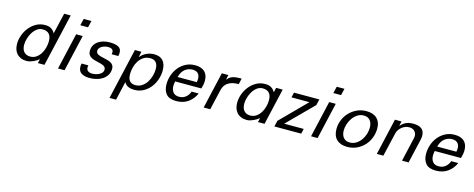

<svg xmlns="http://www.w3.org/2000/svg" viewBox="-38 -1533 6276 2544"><g transform="rotate(15 3100.0 -261.0)"><path d="M108 -176Q108 -235 129.5 -294.5Q151 -354 190 -402.5Q229 -451 283.5 -481.5Q338 -512 404 -512Q460 -512 492 -490Q524 -468 541 -435L608 -722H698L531 0H441L454 -57Q442 -47 423 -34.5Q404 -22 381.5 -12Q359 -2 335.5 5Q312 12 289 12Q244 12 210 -2Q176 -16 153.5 -40.5Q131 -65 119.5 -99.5Q108 -134 108 -176ZM202 -188Q202 -161 208.5 -137Q215 -113 229 -95.5Q243 -78 265 -67.5Q287 -57 317 -57Q365 -57 400.5 -81.5Q436 -106 459.5 -144Q483 -182 495 -227.5Q507 -273 507 -315Q507 -383 476.5 -415.5Q446 -448 388 -448Q345 -448 310.5 -422Q276 -396 252 -357Q228 -318 215 -272.5Q202 -227 202 -188Z M854 -630 876 -722H982L960 -630ZM717 0 832 -500H922L807 0Z M1094 -144Q1091 -129 1091 -117Q1091 -84 1112.5 -67.5Q1134 -51 1172 -51Q1195 -51 1220.5 -57Q1246 -63 1267.5 -74.5Q1289 -86 1303 -103.5Q1317 -121 1317 -144Q1317 -162 1308 -174.5Q1299 -187 1283.5 -195Q1268 -203 1248 -208.5Q1228 -214 1206 -219Q1181 -225 1155.5 -232Q1130 -239 1109.5 -251.5Q1089 -264 1076.5 -283.5Q1064 -303 1064 -333Q1064 -380 1083.5 -413.5Q1103 -447 1135 -469Q1167 -491 1208 -501.5Q1249 -512 1292 -512Q1367 -512 1409.5 -490Q1452 -468 1452 -411Q1452 -392 1446 -366H1355Q1358 -380 1358 -391Q1358 -420 1339.5 -433.5Q1321 -447 1288 -447Q1264 -447 1241 -441Q1218 -435 1199.5 -424Q1181 -413 1169.5 -397Q1158 -381 1158 -361Q1158 -343 1167 -331.5Q1176 -320 1191.5 -312.5Q1207 -305 1227 -300Q1247 -295 1269 -290Q1295 -284 1320 -277.5Q1345 -271 1365.5 -259.5Q1386 -248 1398.5 -229.5Q1411 -211 1411 -182Q1411 -130 1387.5 -93Q1364 -56 1327 -32Q1290 -8 1243.5 3Q1197 14 1152 14Q1080 14 1038.5 -13.5Q997 -41 997 -102Q997 -110 998 -121Q999 -132 1002 -144Z M1638 -500H1727L1711 -421Q1746 -465 1796 -488.5Q1846 -512 1903 -512Q1981 -512 2022.5 -466Q2064 -420 2064 -332Q2064 -271 2043.5 -209.5Q2023 -148 1984.5 -99Q1946 -50 1890.5 -19Q1835 12 1765 12Q1713 12 1676.5 -6Q1640 -24 1626 -58L1567 200H1477ZM1658 -178Q1658 -151 1663 -127.5Q1668 -104 1680.5 -87.5Q1693 -71 1713 -61.5Q1733 -52 1763 -52Q1815 -52 1854 -79Q1893 -106 1918.5 -146.5Q1944 -187 1957 -235Q1970 -283 1970 -326Q1970 -448 1863 -448Q1810 -448 1771 -422Q1732 -396 1707 -356Q1682 -316 1670 -268.5Q1658 -221 1658 -178Z M2159 -172Q2159 -233 2179 -293.5Q2199 -354 2238 -402.5Q2277 -451 2334 -481.5Q2391 -512 2464 -512Q2549 -512 2594 -469Q2639 -426 2639 -348Q2639 -319 2633.5 -290.5Q2628 -262 2620 -236H2261Q2257 -219 2255 -204Q2253 -189 2253 -174Q2253 -120 2280 -86.5Q2307 -53 2362 -53Q2416 -53 2453.5 -84Q2491 -115 2506 -162H2603Q2569 -83 2502 -35.5Q2435 12 2340 12Q2244 12 2201.5 -37.5Q2159 -87 2159 -172ZM2540 -301Q2545 -324 2545 -346Q2545 -365 2540.5 -383Q2536 -401 2524.5 -415.5Q2513 -430 2493.5 -438.5Q2474 -447 2445 -447Q2387 -447 2341.5 -411Q2296 -375 2277 -301Z M2830 -500H2920L2905 -432Q2920 -450 2935.5 -463Q2951 -476 2973 -484.5Q2995 -493 3026 -496.5Q3057 -500 3102 -500L3084 -420Q2902 -420 2870 -280L2805 0H2715Z M3127 -177Q3127 -235 3148.5 -294.5Q3170 -354 3209 -402.5Q3248 -451 3302.5 -481.5Q3357 -512 3423 -512Q3479 -512 3511 -490Q3543 -468 3560 -435L3575 -500H3665L3550 0H3460L3473 -58Q3461 -47 3442 -35Q3423 -23 3400.5 -12.5Q3378 -2 3354.5 5Q3331 12 3308 12Q3263 12 3229 -2Q3195 -16 3172.5 -41Q3150 -66 3138.5 -100.5Q3127 -135 3127 -177ZM3221 -189Q3221 -162 3227.5 -138Q3234 -114 3248 -96Q3262 -78 3284 -67.5Q3306 -57 3336 -57Q3384 -57 3419.5 -82Q3455 -107 3478.5 -145Q3502 -183 3514 -228.5Q3526 -274 3526 -315Q3526 -383 3495.5 -415.5Q3465 -448 3407 -448Q3364 -448 3329.5 -422Q3295 -396 3271 -357Q3247 -318 3234 -272.5Q3221 -227 3221 -189Z M3685 0 3704 -82 4050 -431H3804L3820 -500H4168L4149 -418L3801 -69H4069L4053 0Z M4325 -630 4347 -722H4453L4431 -630ZM4188 0 4303 -500H4393L4278 0Z M4488 -181Q4488 -245 4512 -304.5Q4536 -364 4579.5 -410Q4623 -456 4682.5 -484Q4742 -512 4813 -512Q4907 -512 4958 -463Q5009 -414 5009 -328Q5009 -261 4985.5 -199Q4962 -137 4919 -90.5Q4876 -44 4816.5 -16Q4757 12 4686 12Q4592 12 4540 -37.5Q4488 -87 4488 -181ZM4586 -187Q4586 -159 4593 -134.5Q4600 -110 4614.5 -92Q4629 -74 4651 -63.5Q4673 -53 4704 -53Q4751 -53 4789.5 -77Q4828 -101 4855 -138.5Q4882 -176 4896.5 -221.5Q4911 -267 4911 -310Q4911 -339 4904 -363.5Q4897 -388 4883 -407Q4869 -426 4846.5 -436.5Q4824 -447 4794 -447Q4747 -447 4708.5 -422.5Q4670 -398 4643 -360Q4616 -322 4601 -276Q4586 -230 4586 -187Z M5205 -500H5295L5281 -436Q5296 -452 5312 -465.5Q5328 -479 5348 -489.5Q5368 -500 5394 -506Q5420 -512 5455 -512Q5609 -512 5609 -387Q5609 -375 5607.5 -360.5Q5606 -346 5602 -329L5526 0H5436L5512 -331Q5515 -345 5515 -358Q5515 -399 5488 -425.5Q5461 -452 5415 -452Q5388 -452 5362.5 -442.5Q5337 -433 5315 -415.5Q5293 -398 5277 -374.5Q5261 -351 5255 -323L5180 0H5090Z M5720 -172Q5720 -233 5740 -293.5Q5760 -354 5799 -402.5Q5838 -451 5895 -481.5Q5952 -512 6025 -512Q6110 -512 6155 -469Q6200 -426 6200 -348Q6200 -319 6194.5 -290.5Q6189 -262 6181 -236H5822Q5818 -219 5816 -204Q5814 -189 5814 -174Q5814 -120 5841 -86.5Q5868 -53 5923 -53Q5977 -53 6014.5 -84Q6052 -115 6067 -162H6164Q6130 -83 6063 -35.5Q5996 12 5901 12Q5805 12 5762.5 -37.5Q5720 -87 5720 -172ZM6101 -301Q6106 -324 6106 -346Q6106 -365 6101.5 -383Q6097 -401 6085.5 -415.5Q6074 -430 6054.5 -438.5Q6035 -447 6006 -447Q5948 -447 5902.5 -411Q5857 -375 5838 -301Z"/></g></svg>

Font: Perun
Style: Italic
Weight: 400
Italic angle: -12°
Foundry: Copyright (c) Stefan Peev, Context Ltd, 2016
Version: Version 1.027